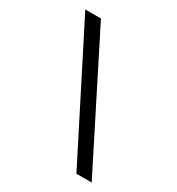

<svg xmlns="http://www.w3.org/2000/svg" viewBox="-163 -734 813 882"><g transform="rotate(30 243.5 -293.0)"><path d="M374 44 32 -630H115L455 44Z"/></g></svg>

Font: Smooch Sans Thin ExtraBold
Style: Regular
Weight: 800
Version: Version 1.010